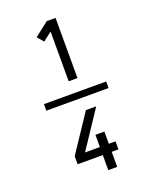

<svg xmlns="http://www.w3.org/2000/svg" viewBox="-181 -946 963 1211"><g transform="rotate(-20 300.0 -340.0)"><path d="M91 -318V-362H509V-318ZM287 -444V-778L228 -732L192 -774L287 -848H346V-444ZM330 168V67H161V13L327 -236H396L263 -36L230 13H330V-69H390V13H435V67H390V168Z"/></g></svg>

Font: Iosevka Aile Light
Style: Regular
Weight: 300
Designer: Belleve Invis
Foundry: Belleve Invis
Version: Version 27.3.5; ttfautohint (v1.8.4)